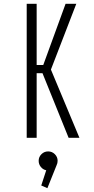

<svg xmlns="http://www.w3.org/2000/svg" viewBox="-20 -720 490 1003"><path d="M338.5 0 202 -337.5H171.5V0H119.5V-700H171.5V-380.5H206L322.5 -700H378.5L246 -356.5L395 0ZM281 120Q281 132.5 275.5 143.5L227.5 263L195.5 249L221.5 169.5Q204.5 166 193.2 152Q182 138 182 120Q182 100 196.5 85.5Q211 71 231.5 71Q252 71 266.5 85.5Q281 100 281 120Z"/></svg>

Font: League Mono Condensed UltraLight
Style: Regular
Weight: 200
Width: 1
Designer: Tyler Finck
Foundry: The League of Moveable Type / Tyler Finck
Version: Version 2.210